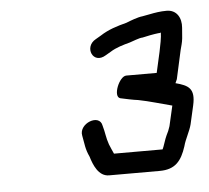

<svg xmlns="http://www.w3.org/2000/svg" viewBox="-37 -703 492 453"><g transform="rotate(-5 209.0 -476.5)"><path d="M349 -613C351 -613 353 -613 355 -614C355 -603 351 -583 348 -569L337 -520H265C248 -520 229 -473 246 -468C255 -466 278 -461 288 -460C314 -455 343 -446 367 -440L356 -392C355 -389 354 -386 352 -381C345 -367 343 -361 338 -346C337 -343 336 -341 335 -339H220C217 -346 213 -354 210 -362C204 -379 204 -390 199 -407C194 -437 143 -417 149 -388C153 -368 153 -356 162 -337C168 -317 179 -289 204 -289H324C361 -289 376 -308 387 -342C391 -358 402 -376 406 -392L416 -436C425 -476 409 -484 379 -492L383 -501L398 -569C400 -577 403 -586 404 -596C405 -611 405 -611 406 -621C408 -644 397 -664 373 -664C358 -664 346 -662 331 -659L315 -656C304 -655 286 -648 276 -644C253 -638 233 -632 213 -619L201 -612C171 -596 189 -552 221 -572L233 -579C247 -588 265 -593 280 -597C287 -599 303 -606 311 -606C319 -608 339 -612 349 -613Z"/></g></svg>

Font: Electronic
Style: BookIt
Weight: 400
Version: Version 1.011